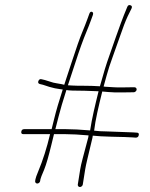

<svg xmlns="http://www.w3.org/2000/svg" viewBox="-20 -704 600 770"><path d="M73.8 -166H180.8C167.9 -111.2 152 -61.2 133 -16C126.6 -0.7 123 9.7 122.1 15L121 22C120.6 24.7 121.2 27 122.9 29C124.6 31 126.8 32 129.4 32C132.1 32 134.6 31 136.9 29C139.2 27 140.6 24.7 141 22L142.1 15C142.8 11 147.7 -1.8 157 -23.5C165.8 -45.1 175.1 -78.1 185.9 -122.5C190.2 -140.2 193.7 -154.7 196.5 -166H242.3C267.8 -166 297.8 -164.3 335.2 -161L334 -153L311.7 -69C306.7 -50.3 303.4 -35.7 301.7 -25L292 36C291.6 38.7 292.3 41 293.9 43C295.6 45 297.8 46 300.5 46C303.1 46 305.6 45 307.9 43C310.3 41 311.6 38.7 312 36L321.7 -25C323.3 -35 326.3 -49 330.6 -67L350.7 -151L352.1 -160C369.3 -158 393.5 -156.6 427.9 -155.7C469.6 -154.9 497.2 -154 510.6 -153L524.4 -152C531.1 -152 535.1 -155.3 536.5 -162C537.9 -168.7 535.3 -172 528.6 -172L514.8 -173L406.5 -177C390 -177 373.7 -178 357.5 -180C362.6 -223.8 375.1 -276.1 390.1 -337C390.6 -337 399.2 -336.3 415.8 -334.8C432.4 -333.4 450.2 -332.9 467.6 -333.3C485 -333.8 501.3 -334 516.3 -334C518.9 -334 521.4 -335 523.7 -337C526.1 -339 527.4 -341.3 527.9 -344C528.3 -346.7 527.6 -349 526 -351C524.3 -353 522.1 -354 519.4 -354H507.4C499.4 -354 488.2 -353.8 473.9 -353.5C459.5 -353.2 446.8 -353.3 437.4 -354C429.3 -354.7 421.1 -355.2 412.9 -355.5C404.7 -355.8 398.9 -356.3 395.5 -357C397.8 -365 401.9 -380 407.9 -402C413.9 -424 421.7 -448.2 431.4 -474.5C441.1 -500.8 451.3 -529.5 462 -560.6C472.7 -591.7 482.3 -617.7 492 -638.5L507.5 -670C510.5 -676.7 509.1 -681 503 -683C497 -685 492.9 -682.7 490.3 -676L476.7 -642.7C471.7 -630.6 461.2 -602 445.2 -557C436.7 -531.7 427.6 -505.7 417.9 -479C407.1 -449.4 394.7 -409 380.7 -358C358.9 -359.3 339.8 -360 323.3 -360C296.8 -360 278.7 -360.3 269.1 -361C259.4 -361.7 253.8 -362 252.3 -362C261.8 -390 271.4 -419.3 281.3 -450C298.1 -502.4 313.5 -545.2 327.5 -578.5C333.5 -592.8 339.2 -607.3 344.5 -622L352.5 -644C354.6 -650.7 353.3 -654.8 348.9 -656.5C344.4 -658.2 340.8 -655.7 338.3 -649L330.3 -627C325 -612.3 317.9 -594.4 309.1 -573.1C300.2 -551.9 286.3 -512.3 267.4 -454.5C257.2 -423.5 249.7 -400.8 245 -386.5C240.2 -372.2 237.8 -364.7 237.7 -364C235.8 -364.7 232.3 -365.5 227.2 -366.5L207.1 -370C198 -371.3 189.8 -373.3 182.6 -376C175.3 -378.7 167.8 -381 160.2 -383L147.6 -386C141.3 -388 136.8 -385.8 134.1 -379.5C131.4 -373.2 133.3 -369 139.6 -367L152.2 -364C171.1 -357.3 187 -352.7 199.9 -350L221 -346.5C226.1 -345.5 229.6 -345 231.6 -345C216.7 -299.4 205.3 -260.3 197.3 -227.5C193 -209.8 189.5 -196 187 -186H77C70.3 -186 66.4 -182.7 65.4 -176C64.3 -169.3 67.1 -166 73.8 -166ZM341.4 -181C301.9 -184.3 271.2 -186 245.5 -186H202C204.3 -194.7 208.8 -212 215.3 -237.9C221.8 -263.9 232.1 -298.9 246.3 -343C253.5 -341 278.1 -340 320.1 -340L375.3 -338C361.2 -281.3 348.6 -229 341.4 -181Z"/></svg>

Font: Proton
Style: RgCndIt
Weight: 500
Version: Version 1.017